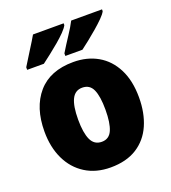

<svg xmlns="http://www.w3.org/2000/svg" viewBox="-140 -870 874 983"><g transform="rotate(-20 296.5 -378.0)"><path d="M553 -278Q553 -193 524.5 -128Q496 -63 438.5 -26.5Q381 10 295 10Q216 10 158 -26.5Q100 -63 69 -128Q38 -193 38 -278Q38 -409 104.5 -486Q171 -563 298 -563Q373 -563 430.5 -530Q488 -497 520.5 -433Q553 -369 553 -278ZM221 -277Q221 -205 238.5 -167Q256 -129 297 -129Q337 -129 353.5 -167Q370 -205 370 -278Q370 -350 353.5 -387Q337 -424 296 -424Q257 -424 239 -387.5Q221 -351 221 -277ZM529 -756Q522 -742 502.5 -722.5Q483 -703 458 -681.5Q433 -660 408 -640Q383 -620 364 -606H271V-620Q294 -658 320.5 -698Q347 -738 361 -766H529ZM320 -756Q313 -742 294 -722.5Q275 -703 249.5 -681.5Q224 -660 199 -640.5Q174 -621 154 -606H63V-620Q86 -658 111.5 -698Q137 -738 153 -766H320Z"/></g></svg>

Font: Noto Sans Gurmukhi SemiCondensed Black
Style: Regular
Weight: 900
Width: 4
Designer: Jelle Bosma - Monotype Design Team
Foundry: Monotype Imaging Inc.
Version: Version 2.004; ttfautohint (v1.8.4.7-5d5b)